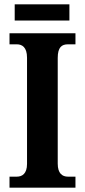

<svg xmlns="http://www.w3.org/2000/svg" viewBox="-20 -868 392 888"><path d="M48 -773H301V-848H48ZM24 0H329V-51H294C268 -51 247 -66 247 -111V-600C247 -650 266 -663 294 -663H329V-714H24V-663H58C82 -663 105 -650 105 -601V-110C105 -64 82 -51 58 -51H24Z"/></svg>

Font: Noto Serif Condensed
Style: Bold
Weight: 700
Width: 3
Designer: Monotype Design Team
Foundry: Monotype Imaging Inc.
Version: Version 2.015